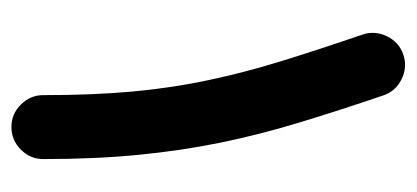

<svg xmlns="http://www.w3.org/2000/svg" viewBox="-215 -453 723 333"><g transform="rotate(90 146.5 -286.5)"><path d="M74.7 -624.5Q96.2 -631.8 117.2 -621.6Q138.2 -611.3 145.5 -589.8Q171.9 -512.2 192.6 -443.8Q213.4 -375.5 227.3 -307.9Q241.2 -240.2 248.5 -165.5Q255.9 -90.8 255.9 0Q255.9 22.5 239.5 38.8Q223.1 55.2 200.2 55.2Q177.7 55.2 161.4 38.8Q145 22.5 145 0Q145 -86.4 138.7 -155.3Q132.3 -224.1 119.1 -286.1Q106 -348.1 86.2 -412.4Q66.4 -476.6 40 -553.7Q32.7 -575.2 43 -596.2Q53.2 -617.2 74.7 -624.5Z"/></g></svg>

Font: Mikhak SemiBold
Style: Regular
Weight: 600
Designer: Amin Abedi
Version: Version 3.3